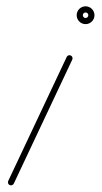

<svg xmlns="http://www.w3.org/2000/svg" viewBox="-20 -551 316 593"><path d="M198.6 -379.6C193.9 -381.8 188.2 -379.8 186 -375.1C125.8 -247.4 65.6 -119.7 5.4 7.9C3.2 12.7 5.2 18.4 9.9 20.6C14.7 22.8 20.4 20.8 22.6 16.1C82.8 -111.6 143 -239.3 203.2 -366.9C205.4 -371.7 203.4 -377.4 198.6 -379.6ZM235.8 -504C235.8 -508.7 239.6 -512.5 244.3 -512.5C249.1 -512.5 252.8 -508.7 252.8 -504C252.8 -499.3 249.1 -495.5 244.3 -495.5C239.6 -495.5 235.8 -499.3 235.8 -504ZM271.8 -504C271.8 -519.2 259.5 -531.5 244.3 -531.5C229.2 -531.5 216.8 -519.2 216.8 -504C216.8 -488.8 229.2 -476.5 244.3 -476.5C259.5 -476.5 271.8 -488.8 271.8 -504Z"/></svg>

Font: FRB American Cursive Extralight
Style: Italic
Weight: 200
Italic angle: -25°
Version: Version 2.0;Modular Font Editor K font №1